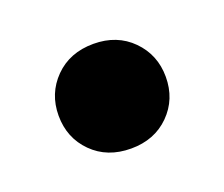

<svg xmlns="http://www.w3.org/2000/svg" viewBox="-49 -421 372 319"><g transform="rotate(-20 137.0 -261.5)"><path d="M137.5 -353.5Q179 -353.5 205.5 -326.8Q232 -300 232 -261Q232 -221.5 205.5 -195Q179 -168.5 137.5 -168.5Q95.5 -168.5 69 -195Q42.5 -221.5 42.5 -261Q42.5 -300 69 -326.8Q95.5 -353.5 137.5 -353.5Z"/></g></svg>

Font: Newsreader Display
Style: Bold
Weight: 700
Designer: Hugues Gentile
Foundry: Production Type
Version: Version 1.001